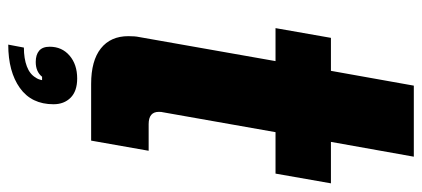

<svg xmlns="http://www.w3.org/2000/svg" viewBox="-292 -510 999 454"><g transform="rotate(90 207.0 -283.5)"><path d="M179 0Q124 0 95 -23Q66 -46 66 -88Q66 -104 68 -113L125 -436H47L70 -567H148L183 -763H351L316 -567H414L391 -436H293L246 -170Q245 -167 245 -160Q245 -136 274 -136H337L313 0ZM93 159Q119 159 137.5 152Q156 145 164 131Q168 126 170 116H162Q150 131 127 131Q110 131 100.5 123Q91 115 91 98Q91 69 112 51Q133 33 166 33Q196 33 211.5 48.5Q227 64 227 89Q227 141 188.5 168.5Q150 196 86 196Z"/></g></svg>

Font: Open Sauce Sans Black Italic
Style: Regular
Weight: 900
Italic angle: -10°
Designer: Alfredo Marco Pradil
Foundry: Creative Sauce Fz LLC
Version: Version 1.477